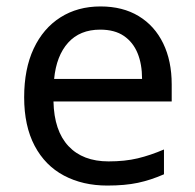

<svg xmlns="http://www.w3.org/2000/svg" viewBox="-20 -566 604 596"><path d="M292 -546Q361 -546 410.5 -516Q460 -486 486.5 -431.5Q513 -377 513 -304V-251H146Q148 -160 192.5 -112.5Q237 -65 317 -65Q368 -65 407.5 -74.5Q447 -84 489 -102V-25Q448 -7 408 1.5Q368 10 313 10Q237 10 178.5 -21Q120 -52 87.5 -113.5Q55 -175 55 -264Q55 -352 84.5 -415Q114 -478 167.5 -512Q221 -546 292 -546ZM291 -474Q228 -474 191.5 -433.5Q155 -393 148 -321H421Q421 -367 407 -401Q393 -435 364.5 -454.5Q336 -474 291 -474Z"/></svg>

Font: lkorean05
Style: Book
Weight: 400
Designer: Jelle Bosma - Monotype Design Team
Foundry: Monotype Imaging Inc.
Version: Version 2.003